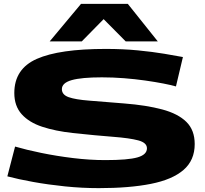

<svg xmlns="http://www.w3.org/2000/svg" viewBox="-20 -963 1058 993"><path d="M926 -668 890 -516Q866 -523 825 -531Q784 -539 731.5 -546.5Q679 -554 621.5 -558.5Q564 -563 507 -563Q401 -563 350.5 -548.5Q300 -534 300 -502Q300 -473 335 -460.5Q370 -448 441.5 -442.5Q513 -437 622 -428Q737 -419 819 -397Q901 -375 944 -332.5Q987 -290 987 -218Q987 -134 929 -84Q871 -34 760 -12Q649 10 491 10Q404 10 316.5 1Q229 -8 151.5 -22Q74 -36 18 -51L58 -205Q116 -188 194 -172Q272 -156 358 -145.5Q444 -135 525 -135Q642 -135 691 -149Q740 -163 740 -196Q740 -225 695 -237Q650 -249 564.5 -255.5Q479 -262 357 -275Q266 -285 198 -307.5Q130 -330 92 -372.5Q54 -415 54 -482Q54 -607 170.5 -658.5Q287 -710 527 -710Q616 -710 693 -702.5Q770 -695 829.5 -685Q889 -675 926 -668ZM237 -749 399 -943H641L796 -749H630L516 -864L403 -749Z"/></svg>

Font: Georama ExtraExtended
Style: Bold
Weight: 700
Width: 8
Designer: Jean-Baptiste Levee
Foundry: Production Type
Version: Version 1.000